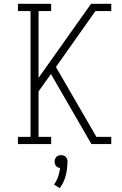

<svg xmlns="http://www.w3.org/2000/svg" viewBox="-20 -755 640 1006"><path d="M74 0V-38H140V-697H74V-735H248V-697H182V-347L457 -735H563V-697H480L273 -404L485 -38H563V0H459L306 -265L247 -367L182 -276V-38H248V0ZM293 231 263 212Q277 193 284.5 170.5Q292 148 295 125Q289 125 283 122Q277 119 273.5 114.5Q270 110 268 104Q266 98 266 92Q266 85 268.5 78.5Q271 72 275.5 67Q280 62 286.5 60Q293 58 300 58Q307 58 313.5 60Q320 62 324.5 67Q329 72 331.5 78.5Q334 85 334 92V94L333 105Q332 139 322.5 171.5Q313 204 293 231Z"/></svg>

Font: Iosevka Slab XLtEx
Style: Regular
Weight: 200
Width: 7
Monospace: yes
Designer: Belleve Invis
Foundry: Belleve Invis
Version: Version 11.1.0; ttfautohint (v1.8.3)